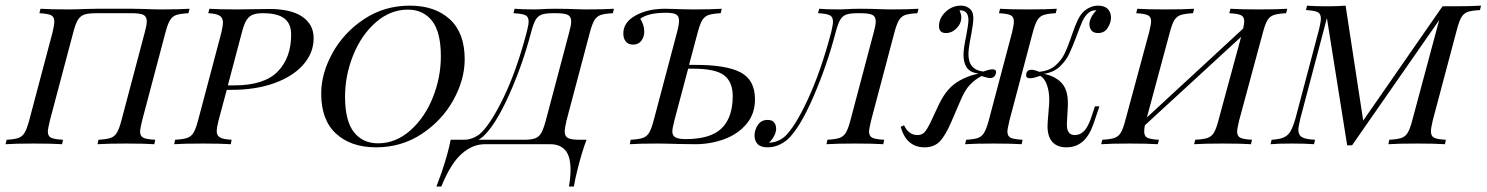

<svg xmlns="http://www.w3.org/2000/svg" viewBox="-45 -522 5381 695"><path d="M475.8 -489.5Q514.5 -487.9 537.1 -487.9Q605.6 -487.9 641.1 -490.3L637.1 -474.2Q607.3 -472.6 593.1 -467.7Q579 -462.9 570.6 -449.2Q562.1 -435.5 554 -404.8L469.4 -85.5Q462.1 -54.8 462.1 -46Q462.1 -29 473.8 -23.4Q485.5 -17.7 516.9 -16.1L513.7 0Q479.8 -2.4 410.5 -2.4Q346 -2.4 308.1 0L311.3 -16.1Q340.3 -17.7 354.8 -22.6Q369.4 -27.4 377.8 -41.1Q386.3 -54.8 394.4 -85.5L479 -404.8Q486.3 -430.6 486.3 -444.4Q486.3 -462.1 474.2 -468.1Q462.1 -474.2 431.5 -474.2H303.2Q274.2 -474.2 259.7 -469Q245.2 -463.7 236.7 -449.6Q228.2 -435.5 220.2 -404.8L135.5 -85.5Q128.2 -54.8 128.2 -46Q128.2 -29 139.9 -23.4Q151.6 -17.7 183.1 -16.1L179.8 0Q142.7 -2.4 77.4 -2.4Q10.5 -2.4 -25 0L-21 -16.1Q7.3 -17.7 21.4 -22.6Q35.5 -27.4 44 -41.5Q52.4 -55.6 60.5 -85.5L145.2 -404.8Q151.6 -432.3 151.6 -443.5Q151.6 -461.3 139.9 -466.9Q128.2 -472.6 97.6 -474.2L101.6 -490.3Q134.7 -487.9 204 -487.9Q225.8 -487.9 264.5 -489.5L307.3 -490.3H435.5Z M1090.3 -383.9Q1090.3 -330.6 1052.8 -287.9Q1015.3 -245.2 948 -221Q880.6 -196.8 794.4 -196.8H775.8L746 -85.5Q739.5 -59.7 739.5 -46.8Q739.5 -31.5 751.2 -24.6Q762.9 -17.7 793.5 -16.1L790.3 0Q753.2 -2.4 690.3 -2.4Q619.4 -2.4 585.5 0L588.7 -16.1Q617.7 -17.7 632.3 -22.6Q646.8 -27.4 655.2 -41.1Q663.7 -54.8 671.8 -85.5L756.5 -404.8Q762.1 -430.6 762.1 -440.3Q762.1 -457.3 750.4 -464.9Q738.7 -472.6 708.9 -474.2L712.9 -490.3Q746 -487.9 812.1 -487.9Q850.8 -487.9 870.2 -488.7L929.8 -489.5Q1008.9 -489.5 1049.6 -461.3Q1090.3 -433.1 1090.3 -383.9ZM1008.9 -396.8Q1008.9 -436.3 984.3 -455.2Q959.7 -474.2 906.5 -474.2Q882.3 -474.2 868.5 -468.1Q854.8 -462.1 846.4 -447.6Q837.9 -433.1 830.6 -404.8L779.8 -212.9H802.4Q911.3 -212.9 960.1 -262.9Q1008.9 -312.9 1008.9 -396.8Z M1117.7 -183.1Q1117.7 -256.5 1158.9 -330.6Q1200 -404.8 1273.4 -453.2Q1346.8 -501.6 1438.7 -501.6Q1529 -501.6 1583.1 -452.4Q1637.1 -403.2 1637.1 -307.3Q1637.1 -233.9 1596 -159.7Q1554.8 -85.5 1481.5 -37.1Q1408.1 11.3 1316.1 11.3Q1225.8 11.3 1171.8 -37.9Q1117.7 -87.1 1117.7 -183.1ZM1204 -171.8Q1204 -84.7 1235.9 -44Q1267.7 -3.2 1323.4 -3.2Q1387.1 -3.2 1439.5 -49.2Q1491.9 -95.2 1521.4 -168.1Q1550.8 -241.1 1550.8 -318.5Q1550.8 -405.6 1519 -446.4Q1487.1 -487.1 1431.5 -487.1Q1367.7 -487.1 1315.3 -441.1Q1262.9 -395.2 1233.5 -322.2Q1204 -249.2 1204 -171.8Z M2177.4 -490.3 2173.4 -474.2Q2143.5 -472.6 2129.4 -467.7Q2115.3 -462.9 2106.9 -449.2Q2098.4 -435.5 2090.3 -404.8L2005.6 -85.5Q1999.2 -58.1 1999.2 -46Q1999.2 -28.2 2011.3 -22.2Q2023.4 -16.1 2053.2 -16.1H2078.2Q2060.5 29 2042.7 103.2Q2037.9 121 2032.3 153.2H2014.5Q2020.2 120.2 2020.2 92.7Q2020.2 42.7 2000.8 21.4Q1981.5 0 1946.8 0H1709.7Q1665.3 0 1625.8 35.1Q1586.3 70.2 1552.4 153.2H1534.7Q1551.6 108.1 1553.2 103.2Q1577.4 31.5 1586.3 -16.1H1636.3Q1650 -16.1 1664.9 -21.8Q1679.8 -27.4 1691.9 -37.1Q1729.8 -70.2 1777.4 -168.1Q1825 -266.1 1861.3 -404.8Q1868.5 -430.6 1868.5 -444.4Q1868.5 -461.3 1856.9 -466.9Q1845.2 -472.6 1813.7 -474.2L1817.7 -490.3Q1842.7 -487.9 1892.7 -487.9Q1905.6 -487.9 1913.7 -488.7Q1937.9 -490.3 1964.5 -490.3Q2008.1 -490.3 2043.5 -488.7Q2054.8 -487.9 2073.4 -487.9Q2142.7 -487.9 2177.4 -490.3ZM2022.6 -444.4Q2022.6 -462.1 2010.5 -468.1Q1998.4 -474.2 1967.7 -474.2H1956.5Q1929 -474.2 1915.3 -469Q1901.6 -463.7 1893.5 -449.6Q1885.5 -435.5 1877.4 -404.8Q1846.8 -287.9 1797.6 -178.2Q1748.4 -68.5 1703.2 -27.4Q1695.2 -21 1687.1 -16.1H1851.6Q1878.2 -16.1 1892.3 -21.4Q1906.5 -26.6 1914.5 -41.1Q1922.6 -55.6 1930.6 -85.5L2015.3 -404.8Q2022.6 -430.6 2022.6 -444.4Z M2687.9 -162.1Q2687.9 -109.7 2656.9 -73Q2625.8 -36.3 2576.2 -18.1Q2526.6 0 2471.8 0L2412.9 -0.8Q2364.5 -2.4 2333.1 -2.4Q2268.5 -2.4 2234.7 0L2237.9 -16.1Q2266.9 -17.7 2281.5 -22.6Q2296 -27.4 2304.4 -41.1Q2312.9 -54.8 2321 -85.5L2405.6 -404.8Q2412.9 -431.5 2412.9 -446.8Q2412.9 -463.7 2402.4 -469.8Q2391.9 -475.8 2365.3 -475.8Q2301.6 -475.8 2272.6 -454Q2279 -445.2 2283.1 -432.3Q2287.1 -419.4 2287.1 -407.3Q2287.1 -388.7 2276.6 -374.6Q2266.1 -360.5 2246.8 -360.5Q2229.8 -360.5 2220.6 -371.4Q2211.3 -382.3 2211.3 -400.8Q2211.3 -440.3 2253.2 -464.5Q2297.6 -490.3 2362.1 -490.3Q2382.3 -490.3 2395.2 -489.5Q2433.9 -487.9 2469.4 -487.9Q2529 -487.9 2567.7 -490.3L2563.7 -474.2Q2533.9 -472.6 2519.8 -467.7Q2505.6 -462.9 2497.2 -449.2Q2488.7 -435.5 2480.6 -404.8L2449.2 -287.1H2474.2Q2584.7 -287.1 2636.3 -259.7Q2687.9 -232.3 2687.9 -162.1ZM2607.3 -174.2Q2607.3 -225.8 2575.8 -249.6Q2544.4 -273.4 2463.7 -273.4H2446L2396 -85.5Q2388.7 -56.5 2388.7 -46Q2388.7 -31.5 2399.6 -25Q2410.5 -18.5 2437.1 -18.5Q2527.4 -18.5 2567.3 -57.7Q2607.3 -96.8 2607.3 -174.2Z M2963.7 -404.8Q2970.2 -432.3 2970.2 -443.5Q2970.2 -461.3 2958.5 -466.9Q2946.8 -472.6 2916.1 -474.2L2920.2 -490.3Q2945.2 -487.9 2995.2 -487.9Q3008.1 -487.9 3016.1 -488.7Q3040.3 -490.3 3066.9 -490.3Q3110.5 -490.3 3146 -488.7Q3157.3 -487.9 3175.8 -487.9Q3245.2 -487.9 3279.8 -490.3L3275.8 -474.2Q3246 -472.6 3231.9 -467.7Q3217.7 -462.9 3209.3 -449.2Q3200.8 -435.5 3192.7 -404.8L3108.1 -85.5Q3100.8 -54.8 3100.8 -46Q3100.8 -29 3112.5 -23.4Q3124.2 -17.7 3155.6 -16.1L3152.4 0Q3118.5 -2.4 3049.2 -2.4Q2984.7 -2.4 2946.8 0L2950 -16.1Q2979 -17.7 2993.5 -22.6Q3008.1 -27.4 3016.5 -41.1Q3025 -54.8 3033.1 -85.5L3117.7 -404.8Q3125 -430.6 3125 -444.4Q3125 -462.1 3112.9 -468.1Q3100.8 -474.2 3070.2 -474.2H3058.9Q3031.5 -474.2 3017.7 -469Q3004 -463.7 2996 -449.6Q2987.9 -435.5 2979.8 -404.8Q2948.4 -284.7 2899.2 -171.4Q2850 -58.1 2805.6 -16.9Q2771.8 11.3 2733.9 11.3Q2708.9 11.3 2697.6 -0.4Q2686.3 -12.1 2686.3 -31.5Q2686.3 -51.6 2698.4 -69.8Q2710.5 -87.9 2733.9 -87.9Q2750 -87.9 2757.3 -78.6Q2764.5 -69.4 2764.5 -55.6Q2764.5 -44.4 2757.3 -30.2Q2750 -16.1 2738.7 -5.6H2740.3Q2769.4 -6.5 2794.4 -26.6Q2831.5 -59.7 2878.6 -160.9Q2925.8 -262.1 2963.7 -404.8Z M3431.5 -157.3 3399.2 -82.3Q3377.4 -31.5 3356.9 -10.1Q3336.3 11.3 3301.6 11.3Q3236.3 11.3 3215.3 -62.9L3227.4 -68.5Q3244.4 -33.1 3275.8 -33.1Q3291.9 -33.1 3301.2 -43.1Q3310.5 -53.2 3321 -74.2L3352.4 -141.1Q3376.6 -193.5 3411.3 -219Q3446 -244.4 3496.8 -255.6Q3466.9 -259.7 3454.8 -277Q3442.7 -294.4 3442.7 -323.4Q3442.7 -346.8 3452.4 -391.9Q3460.5 -433.9 3460.5 -449.2Q3460.5 -464.5 3454.8 -473.4Q3447.6 -484.7 3429.8 -484.7H3428.2Q3434.7 -470.2 3434.7 -458.9Q3434.7 -437.1 3417.7 -419.8Q3400.8 -402.4 3379 -402.4Q3354 -402.4 3354 -427.4Q3354 -456.5 3377.8 -479Q3401.6 -501.6 3433.1 -501.6Q3458.1 -501.6 3471.8 -483.1Q3478.2 -473.4 3478.2 -454.8Q3478.2 -437.9 3470.2 -394.4Q3460.5 -347.6 3460.5 -325.8Q3460.5 -269.4 3514.5 -262.9Q3536.3 -271 3547.6 -271Q3563.7 -271 3559.7 -255.6Q3555.6 -239.5 3538.7 -239.5Q3529.8 -239.5 3508.1 -246.8Q3484.7 -234.7 3466.1 -215.3Q3447.6 -196 3431.5 -157.3ZM3976.6 -458.1Q3976.6 -440.3 3964.9 -421.4Q3953.2 -402.4 3929.8 -402.4Q3913.7 -402.4 3906 -411.7Q3898.4 -421 3898.4 -434.7Q3898.4 -446 3905.6 -460.1Q3912.9 -474.2 3924.2 -484.7H3921.8Q3912.1 -484.7 3906 -482.3Q3900 -479.8 3892.7 -473.4Q3880.6 -462.1 3872.6 -444Q3864.5 -425.8 3852.4 -392.7Q3837.1 -351.6 3824.6 -325.8Q3812.1 -300 3789.9 -279.8Q3767.7 -259.7 3733.9 -254.8Q3779 -245.2 3801.2 -217.7Q3823.4 -190.3 3820.2 -133.9L3816.9 -75Q3815.3 -33.1 3845.2 -33.1Q3865.3 -33.1 3879.4 -48Q3893.5 -62.9 3904.8 -96L3918.5 -137.1H3934.7L3913.7 -75Q3898.4 -30.6 3874.2 -9.7Q3850 11.3 3815.3 11.3Q3781.5 11.3 3764.1 -8.5Q3746.8 -28.2 3746.8 -65.3Q3746.8 -76.6 3747.6 -82.3L3752.4 -141.9Q3753.2 -148.4 3753.2 -159.7Q3753.2 -191.1 3744.4 -215.3Q3735.5 -239.5 3720.2 -247.6Q3696 -238.7 3683.9 -238.7Q3669.4 -238.7 3669.4 -249.2Q3669.4 -269.4 3688.7 -269.4Q3699.2 -269.4 3716.9 -262.1Q3752.4 -265.3 3774.6 -284.3Q3796.8 -303.2 3808.9 -328.6Q3821 -354 3834.7 -394.4Q3846 -428.2 3856 -449.2Q3866.1 -470.2 3880.6 -483.1Q3904 -501.6 3929 -501.6Q3953.2 -501.6 3964.9 -489.5Q3976.6 -477.4 3976.6 -458.1ZM3601.6 -46Q3601.6 -29 3613.3 -23.4Q3625 -17.7 3656.5 -16.1L3653.2 0Q3616.1 -2.4 3550.8 -2.4Q3483.9 -2.4 3448.4 0L3452.4 -16.1Q3480.6 -17.7 3494.8 -22.6Q3508.9 -27.4 3517.3 -41.5Q3525.8 -55.6 3533.9 -85.5L3618.5 -404.8Q3625 -432.3 3625 -443.5Q3625 -461.3 3613.3 -466.9Q3601.6 -472.6 3571 -474.2L3575 -490.3Q3607.3 -487.9 3677.4 -487.9Q3741.9 -487.9 3780.6 -490.3L3776.6 -474.2Q3746.8 -472.6 3732.7 -467.7Q3718.5 -462.9 3710.1 -449.2Q3701.6 -435.5 3693.5 -404.8L3608.9 -85.5Q3601.6 -54.8 3601.6 -46Z M4614.5 -490.3 4610.5 -474.2Q4580.6 -472.6 4566.1 -467.7Q4551.6 -462.9 4543.1 -449.2Q4534.7 -435.5 4526.6 -404.8L4440.3 -85.5Q4433.1 -54.8 4433.1 -46Q4433.1 -29 4444.8 -23.4Q4456.5 -17.7 4487.1 -16.1L4483.1 0Q4450.8 -2.4 4380.6 -2.4Q4316.1 -2.4 4277.4 0L4281.5 -16.1Q4311.3 -17.7 4325.8 -22.6Q4340.3 -27.4 4348.8 -41.1Q4357.3 -54.8 4365.3 -85.5L4447.6 -388.7L4099.2 -68.5Q4096.8 -55.6 4096.8 -46Q4096.8 -29 4108.1 -23.4Q4119.4 -17.7 4150 -16.1L4146 0Q4109.7 -2.4 4044.4 -2.4Q3976.6 -2.4 3941.1 0L3945.2 -16.1Q3974.2 -17.7 3988.7 -22.6Q4003.2 -27.4 4011.7 -41.1Q4020.2 -54.8 4028.2 -85.5L4114.5 -404.8Q4121.8 -435.5 4121.8 -444.4Q4121.8 -461.3 4110.1 -466.9Q4098.4 -472.6 4067.7 -474.2L4071.8 -490.3Q4104.8 -487.9 4174.2 -487.9Q4238.7 -487.9 4277.4 -490.3L4273.4 -474.2Q4243.5 -472.6 4229 -467.7Q4214.5 -462.9 4206 -449.2Q4197.6 -435.5 4189.5 -404.8L4106.5 -96.8L4454.8 -418.5Q4458.9 -436.3 4458.9 -444.4Q4458.9 -461.3 4447.2 -466.9Q4435.5 -472.6 4404.8 -474.2L4408.9 -490.3Q4445.2 -487.9 4510.5 -487.9Q4579.8 -487.9 4614.5 -490.3Z M5316.1 -501.6 5312.1 -485.5Q5282.3 -483.9 5268.1 -479Q5254 -474.2 5245.6 -460.5Q5237.1 -446.8 5229 -416.1L5141.1 -85.5Q5134.7 -58.1 5134.7 -46.8Q5134.7 -29 5146.4 -23.4Q5158.1 -17.7 5188.7 -16.1L5185.5 0Q5148.4 -2.4 5085.5 -2.4Q5014.5 -2.4 4980.6 0L4983.9 -16.1Q5013.7 -17.7 5027.8 -22.6Q5041.9 -27.4 5050.4 -41.1Q5058.9 -54.8 5066.9 -85.5L5164.5 -449.2L4849.2 4H4831.5L4758.1 -456.5L4662.1 -93.5Q4654.8 -62.9 4654.8 -52.4Q4654.8 -33.1 4668.1 -25.4Q4681.5 -17.7 4715.3 -16.1L4711.3 0Q4682.3 -2.4 4629.8 -2.4Q4580.6 -2.4 4554 0L4558.1 -16.1Q4586.3 -17.7 4602 -24.6Q4617.7 -31.5 4626.6 -47.2Q4635.5 -62.9 4644.4 -93.5L4729.8 -416.1Q4736.3 -443.5 4736.3 -454.8Q4736.3 -472.6 4724.6 -478.2Q4712.9 -483.9 4682.3 -485.5L4686.3 -501.6Q4711.3 -499.2 4758.1 -499.2Q4797.6 -499.2 4825.8 -501.6L4889.5 -85.5L5176.6 -499.2H5215.3Q5277.4 -499.2 5316.1 -501.6Z"/></svg>

Font: Playfair Display SC
Style: Italic
Weight: 400
Italic angle: -14°
Designer: Claus Eggers Sørensen
Foundry: Claus Eggers Sørensen
Version: Version 1.202; ttfautohint (v1.6)